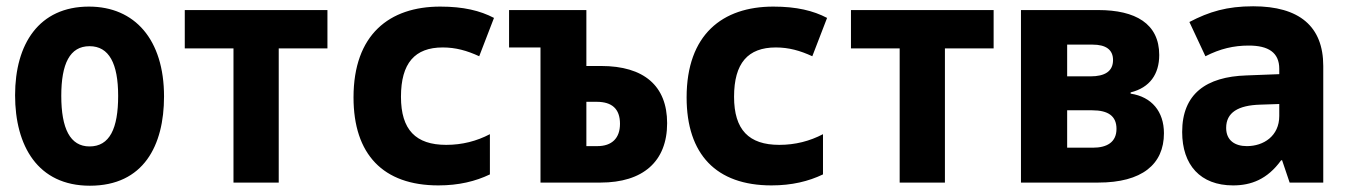

<svg xmlns="http://www.w3.org/2000/svg" viewBox="-20 -581 4280 611"><path d="M266 10C437 10 502 -118 502 -274C502 -455 409 -560 263 -560C104 -560 28 -441 28 -278C28 -117 100 10 266 10ZM265 -115C203 -115 175 -172 175 -276C175 -378 202 -434 265 -434C327 -434 356 -379 356 -276C356 -172 329 -115 265 -115Z M723 0H867V-427H1022V-549H568V-427H723Z M1375 9C1440 9 1493 -4 1539 -26V-154C1497 -132 1451 -120 1400 -120C1303 -120 1256 -168 1256 -273C1256 -380 1300 -430 1389 -430C1430 -430 1466 -420 1505 -402L1552 -524C1508 -547 1455 -560 1381 -560C1219 -560 1105 -471 1105 -271C1105 -90 1199 9 1375 9Z M1700 0H1891C2026 0 2103 -67 2103 -189C2103 -308 2029 -371 1893 -371H1846V-549H1600V-430H1700ZM1846 -116V-257H1879C1927 -257 1953 -235 1953 -187C1953 -141 1927 -116 1881 -116Z M2435 9C2500 9 2553 -4 2599 -26V-154C2557 -132 2511 -120 2460 -120C2363 -120 2316 -168 2316 -273C2316 -380 2360 -430 2449 -430C2490 -430 2526 -420 2565 -402L2612 -524C2568 -547 2515 -560 2441 -560C2279 -560 2165 -471 2165 -271C2165 -90 2259 9 2435 9Z M2843 0H2987V-427H3142V-549H2688V-427H2843Z M3229 0H3475C3614 0 3684 -58 3684 -157C3684 -226 3645 -273 3578 -283V-287C3639 -302 3669 -345 3669 -406C3669 -506 3593 -549 3475 -549H3229ZM3376 -338V-439H3457C3499 -439 3522 -423 3522 -390C3522 -354 3496 -338 3450 -338ZM3376 -111V-230H3456C3506 -230 3533 -212 3533 -171C3533 -128 3502 -111 3458 -111Z M3904 9C3961 9 4013 -10 4057 -71H4060L4084 0H4191V-371C4191 -497 4115 -561 3968 -561C3885 -561 3828 -544 3765 -511L3816 -402C3863 -426 3906 -436 3954 -436C4016 -436 4051 -414 4051 -362V-345L3947 -341C3818 -337 3742 -282 3742 -161C3742 -56 3800 9 3904 9ZM3948 -116C3910 -116 3882 -134 3882 -174C3882 -223 3920 -246 3991 -248L4051 -250V-212C4051 -148 4001 -116 3948 -116Z"/></svg>

Font: Noto Sans Mono Condensed ExtraBold
Style: Regular
Weight: 800
Width: 3
Designer: Monotype Design Team
Foundry: Monotype Imaging Inc.
Version: Version 2.014